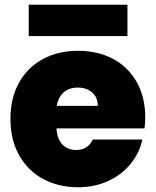

<svg xmlns="http://www.w3.org/2000/svg" viewBox="-20 -782 656 809"><path d="M592 -287Q592 -264 589 -241H218Q221 -195 243.5 -172.5Q266 -150 301 -150Q350 -150 371 -194H580Q567 -136 529.5 -90.5Q492 -45 435 -19Q378 7 309 7Q226 7 161.5 -28Q97 -63 60.5 -128Q24 -193 24 -281Q24 -369 60 -433.5Q96 -498 160.5 -533Q225 -568 309 -568Q392 -568 456 -534Q520 -500 556 -436.5Q592 -373 592 -287ZM392 -336Q392 -372 368 -392.5Q344 -413 308 -413Q272 -413 249 -393.5Q226 -374 219 -336ZM517 -762V-630H101V-762Z"/></svg>

Font: DVN-Poppins ExtBd
Style: Regular
Weight: 800
Designer: Ninad Kale (Devanagari), Jonny Pinhorn (Latin)
Foundry: Indian Type Foundry
Version: 4.004